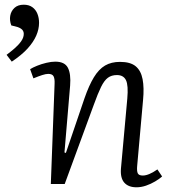

<svg xmlns="http://www.w3.org/2000/svg" viewBox="-20 -782 726 816"><path d="M669 -32Q658 -22 639.5 -11Q621 0 600.5 7Q580 14 560 14Q526 14 508.5 -5.5Q491 -25 494 -65L521 -363Q526 -419 515.5 -441Q505 -463 477 -463Q454 -463 438.5 -451.5Q423 -440 409.5 -412.5Q396 -385 378 -335L255 0H196L212 -426Q213 -448 207.5 -458Q202 -468 185 -468Q175 -468 159.5 -463Q144 -458 122 -449L108 -488Q119 -495 137.5 -502.5Q156 -510 177 -515Q198 -520 215 -520Q255 -520 268.5 -494Q282 -468 278 -418L254 -134L260 -132L339 -364Q358 -419 379 -453.5Q400 -488 426.5 -503.5Q453 -519 490 -519Q534 -519 556.5 -500.5Q579 -482 586 -445.5Q593 -409 588 -357L563 -77Q561 -55 565.5 -45.5Q570 -36 587 -36Q600 -36 616 -43Q632 -50 649 -62ZM30 -520 8 -549Q24 -561 41 -575.5Q58 -590 69.5 -606Q81 -622 81 -638Q81 -648 75 -655Q69 -662 55 -667L28 -674Q20 -695 23.5 -715Q27 -735 41.5 -748.5Q56 -762 81 -762Q103 -762 117.5 -751.5Q132 -741 139 -723.5Q146 -706 146 -685Q146 -658 134 -630.5Q122 -603 97 -575.5Q72 -548 30 -520Z"/></svg>

Font: Literata 18pt Light
Style: Italic
Weight: 300
Italic angle: -2°
Designer: Latin by Veronika Burian and Jose Scaglione. Greek by Irene Vlachou. Cyrillic by Vera Evstafieva
Foundry: TypeTogether
Version: Version 3.103;gftools[0.9.29]